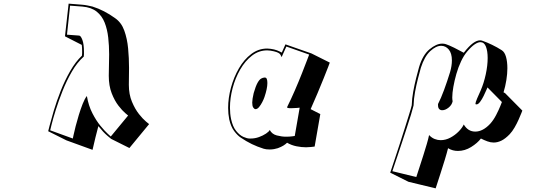

<svg xmlns="http://www.w3.org/2000/svg" viewBox="-20 -760 3040 1052"><path d="M589 1Q589 1 567.5 -17Q546 -35 519 -69Q510 -37 503 -7Q496 23 491.5 42Q487 61 487 61L344 9L244 -41Q244 -41 252 -72.5Q260 -104 275 -154.5Q290 -205 312.5 -262Q335 -319 364.5 -370.5Q394 -422 429 -455Q430 -462 430 -468Q430 -474 430 -480Q430 -490 429.5 -498.5Q429 -507 428 -514L336 -561L356 -740L432 -734Q445 -733 462 -729.5Q479 -726 487 -724Q519 -714 550 -698Q581 -682 610 -661Q645 -637 661 -592.5Q677 -548 682 -494.5Q687 -441 687 -388Q687 -363 686.5 -339.5Q686 -316 686 -295Q686 -243 703 -202.5Q720 -162 741.5 -135Q763 -108 780 -94Q797 -80 797 -80L689 51ZM682 -127Q682 -127 666 -140.5Q650 -154 629 -181Q608 -208 592 -249Q576 -290 576 -345Q576 -371 577 -401Q578 -431 578 -462Q578 -509 573 -554Q568 -599 553.5 -636Q539 -673 509.5 -696.5Q480 -720 431 -724L364 -729L347 -570L414 -565Q423 -564 431.5 -541Q440 -518 440 -476Q440 -470 440 -463.5Q440 -457 439 -450Q403 -418 374 -368Q345 -318 323 -262.5Q301 -207 285.5 -157.5Q270 -108 262.5 -77Q255 -46 255 -46L379 -1Q379 -1 383 -20Q387 -39 394.5 -68.5Q402 -98 412 -130.5Q422 -163 433 -191Q444 -219 456 -234Q465 -181 486 -140Q507 -99 530.5 -70.5Q554 -42 570.5 -27Q587 -12 587 -12Z M1704 43Q1695 44 1683 45.5Q1671 47 1657 47Q1632 47 1604.5 41.5Q1577 36 1553 22Q1545 30 1533 37.5Q1521 45 1502 52Q1493 55 1481.5 57Q1470 59 1457 59Q1438 59 1425 55Q1390 44 1360 29.5Q1330 15 1299 -6Q1281 -18 1263 -42Q1245 -66 1236 -106Q1230 -136 1230 -169Q1230 -223 1245.5 -280Q1261 -337 1289 -385.5Q1317 -434 1356.5 -464Q1396 -494 1444 -494Q1454 -494 1463 -492.5Q1472 -491 1482 -489Q1498 -485 1511 -478.5Q1524 -472 1524 -472L1544 -517L1687 -467L1787 -417Q1787 -417 1778 -393Q1769 -369 1753.5 -331Q1738 -293 1719.5 -248.5Q1701 -204 1682 -162L1735 -135ZM1622 -170Q1622 -170 1606 -168.5Q1590 -167 1575 -167Q1553 -167 1553 -172V-173Q1574 -215 1595.5 -264.5Q1617 -314 1634.5 -358.5Q1652 -403 1663 -432Q1674 -461 1674 -461L1549 -505L1523 -447Q1523 -447 1517 -459.5Q1511 -472 1480 -479Q1471 -481 1462 -482.5Q1453 -484 1444 -484Q1398 -484 1360.5 -455Q1323 -426 1296 -379Q1269 -332 1254.5 -277Q1240 -222 1240 -170Q1240 -137 1246 -108Q1255 -66 1274 -42.5Q1293 -19 1313.5 -10Q1334 -1 1347 -1H1354Q1377 -1 1399 -9Q1421 -17 1437.5 -28Q1454 -39 1458 -48Q1470 -25 1496.5 -18Q1523 -11 1547 -11Q1567 -11 1581 -13Q1595 -15 1595 -15ZM1378 -162Q1373 -163 1367.5 -171Q1362 -179 1362 -198Q1362 -207 1364 -220Q1366 -233 1370 -250Q1381 -288 1391 -306Q1401 -324 1411 -329.5Q1421 -335 1429 -335H1432Q1445 -335 1445 -305Q1445 -275 1429 -228Q1425 -216 1417 -200.5Q1409 -185 1399.5 -173.5Q1390 -162 1380 -162Z M2118 186Q2118 186 2125.5 164Q2133 142 2145 105.5Q2157 69 2171 26.5Q2185 -16 2198 -58Q2211 -100 2221.5 -133Q2232 -166 2236 -183Q2237 -219 2244 -257.5Q2251 -296 2260 -331.5Q2269 -367 2276 -392Q2296 -459 2333.5 -490Q2371 -521 2403 -521Q2414 -521 2423 -518Q2441 -512 2468.5 -498.5Q2496 -485 2521 -471Q2550 -508 2571.5 -523.5Q2593 -539 2610 -539Q2618 -539 2625 -536Q2648 -528 2676 -514.5Q2704 -501 2729 -485Q2745 -475 2752.5 -448.5Q2760 -422 2760 -386Q2760 -356 2754.5 -321.5Q2749 -287 2739 -254L2747 -250L2842 -154Q2842 -154 2836.5 -140Q2831 -126 2821.5 -104.5Q2812 -83 2799.5 -61.5Q2787 -40 2773 -25Q2749 0 2727.5 10.5Q2706 21 2685 21Q2668 21 2650.5 14.5Q2633 8 2615 -1Q2596 24 2561.5 45.5Q2527 67 2489 67Q2475 67 2461.5 63.5Q2448 60 2435 52Q2428 80 2416.5 117.5Q2405 155 2393.5 190.5Q2382 226 2374.5 249Q2367 272 2367 272L2218 236ZM2651 -281Q2651 -281 2645 -267Q2639 -253 2630 -234.5Q2621 -216 2610.5 -202Q2600 -188 2591 -188Q2588 -188 2586 -189Q2586 -189 2585.5 -189.5Q2585 -190 2585 -191Q2585 -199 2594.5 -221Q2604 -243 2614 -265Q2631 -304 2641.5 -352.5Q2652 -401 2652 -442Q2652 -480 2642.5 -504.5Q2633 -529 2612 -529Q2599 -529 2581 -517Q2563 -505 2540 -478Q2522 -457 2506.5 -424.5Q2491 -392 2480.5 -355Q2470 -318 2464 -284Q2458 -250 2458 -226Q2458 -220 2458.5 -215Q2459 -210 2460 -205Q2456 -185 2438 -170.5Q2420 -156 2403 -156Q2393 -156 2386.5 -162.5Q2380 -169 2380 -184V-190Q2396 -221 2413 -267Q2430 -313 2446 -365Q2456 -399 2456 -429Q2456 -468 2439 -488.5Q2422 -509 2397 -509Q2369 -509 2337.5 -480Q2306 -451 2286 -389Q2279 -364 2270 -329Q2261 -294 2254 -256Q2247 -218 2246 -182Q2242 -165 2232 -132Q2222 -99 2208.5 -58.5Q2195 -18 2181.5 23.5Q2168 65 2156 100Q2144 135 2137 156.5Q2130 178 2130 178L2261 210Q2261 210 2266.5 193Q2272 176 2281 148.5Q2290 121 2300 89.5Q2310 58 2318.5 29Q2327 0 2331 -20Q2345 -5 2361.5 1.5Q2378 8 2394 8Q2422 8 2448 -6Q2474 -20 2493.5 -40Q2513 -60 2521 -78Q2544 -39 2584 -39Q2626 -39 2666 -82Q2684 -102 2698.5 -130Q2713 -158 2721.5 -179.5Q2730 -201 2730 -201Z"/></svg>

Font: Rampart One
Style: Regular
Weight: 400
Designer: Fontworks Inc.
Foundry: Fontworks Inc.
Version: Version 1.100